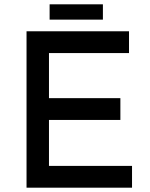

<svg xmlns="http://www.w3.org/2000/svg" viewBox="-20 -870 695 890"><path d="M103 -725H578V-624H207V-415H538V-314H207V-101H592V0H103ZM210 -850H457V-779H210Z"/></svg>

Font: Reem Kufi Ink
Style: Regular
Weight: 400
Designer: Khaled Hosny
Version: Version 1.7